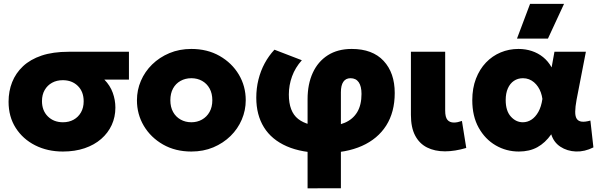

<svg xmlns="http://www.w3.org/2000/svg" viewBox="-20 -790 3198 1020"><path d="M314 15Q232 15 166.8 -18Q101.5 -51 63.5 -110.5Q25.5 -170 25.5 -249.5Q25.5 -305.5 44.5 -353.5Q63.5 -401.5 102.2 -438Q141 -474.5 201.2 -494.8Q261.5 -515 344.5 -515H665V-367H534.5Q565 -336 579 -297.2Q593 -258.5 593 -218.5Q593 -168.5 573.5 -126Q554 -83.5 517.5 -51.8Q481 -20 429.5 -2.5Q378 15 314 15ZM314.5 -140.5Q346.5 -140.5 371.2 -154.2Q396 -168 410.2 -193Q424.5 -218 424.5 -252Q424.5 -303 393.5 -333.5Q362.5 -364 313.5 -364Q281.5 -364 256.8 -350.5Q232 -337 217.5 -312Q203 -287 203 -253Q203 -202.5 234.2 -171.5Q265.5 -140.5 314.5 -140.5Z M996.5 15Q911.5 15 846.2 -22.2Q781 -59.5 744.2 -121.2Q707.5 -183 707.5 -257.5Q707.5 -311.5 728.5 -360.5Q749.5 -409.5 788.2 -447.5Q827 -485.5 880 -507.8Q933 -530 996.5 -530Q1081.5 -530 1146.8 -492.8Q1212 -455.5 1248.8 -393.8Q1285.5 -332 1285.5 -257.5Q1285.5 -204 1264.5 -154.8Q1243.5 -105.5 1204.8 -67.5Q1166 -29.5 1113.2 -7.2Q1060.5 15 996.5 15ZM996.5 -140.5Q1028 -140.5 1053.2 -154.8Q1078.5 -169 1093.2 -195.2Q1108 -221.5 1108 -257.5Q1108 -293.5 1093.5 -319.8Q1079 -346 1053.8 -360.2Q1028.5 -374.5 996.5 -374.5Q964.5 -374.5 939 -360.2Q913.5 -346 899.2 -319.8Q885 -293.5 885 -257.5Q885 -221.5 899.5 -195.2Q914 -169 939.5 -154.8Q965 -140.5 996.5 -140.5Z M1614 210.5V-263Q1614 -343 1641.5 -403Q1669 -463 1721.5 -496.5Q1774 -530 1848.5 -530Q1959 -530 2018 -466.5Q2077 -403 2077 -296Q2077 -194.5 2031.8 -123.2Q1986.5 -52 1902.8 -14.8Q1819 22.5 1703 22.5Q1584 22.5 1503.5 -12.8Q1423 -48 1382.2 -113.8Q1341.5 -179.5 1341.5 -271Q1341.5 -321 1353 -367.2Q1364.5 -413.5 1386.2 -453.8Q1408 -494 1438 -526L1583.5 -470Q1548.5 -431 1531.5 -384.2Q1514.5 -337.5 1514.5 -288Q1514.5 -197 1563.8 -158.2Q1613 -119.5 1707.5 -119.5Q1769 -119.5 1812 -138Q1855 -156.5 1877.8 -194.5Q1900.5 -232.5 1900.5 -291Q1900.5 -331.5 1885.8 -353Q1871 -374.5 1842 -374.5Q1817 -374.5 1804 -355.5Q1791 -336.5 1791 -300V210Z M2344 14Q2289.5 14 2248.8 -6.5Q2208 -27 2185.5 -69.8Q2163 -112.5 2163 -179.5V-515H2345V-202.5Q2345 -167.5 2357 -153.2Q2369 -139 2391.5 -139Q2401 -139 2411.8 -141.2Q2422.5 -143.5 2434 -147.5L2457 -4Q2426.5 5 2398.2 9.5Q2370 14 2344 14Z M2736.5 15Q2669.5 15 2613.2 -17.8Q2557 -50.5 2523 -111.5Q2489 -172.5 2489 -257.5Q2489 -321.5 2508.5 -372Q2528 -422.5 2561.8 -457.8Q2595.5 -493 2639.8 -511.5Q2684 -530 2734.5 -530Q2772 -530 2805.2 -519Q2838.5 -508 2865.2 -486.5Q2892 -465 2910.5 -432L2925.5 -515H3092.5L3043 -260Q3036 -222 3035.8 -196.8Q3035.5 -171.5 3044 -158.8Q3052.5 -146 3070.2 -143.8Q3088 -141.5 3116.5 -149.5L3132.5 -7Q3086 16.5 3039.5 14.8Q2993 13 2957.2 -10.5Q2921.5 -34 2908.5 -76.5Q2876.5 -31 2834.8 -8Q2793 15 2736.5 15ZM2757.5 -140.5Q2782 -140.5 2803.2 -154.2Q2824.5 -168 2840 -195.5Q2855.5 -223 2861.5 -264.5Q2859 -282.5 2853.2 -298.8Q2847.5 -315 2838.2 -328.8Q2829 -342.5 2817 -352.8Q2805 -363 2790.2 -368.8Q2775.5 -374.5 2758 -374.5Q2731 -374.5 2710.2 -360.5Q2689.5 -346.5 2678 -320.5Q2666.5 -294.5 2666.5 -258.5Q2666.5 -201 2693.8 -170.8Q2721 -140.5 2757.5 -140.5ZM2726.5 -585 2796 -769.5H2976.5L2891 -585Z"/></svg>

Font: Geologica ExtraBold
Style: Regular
Weight: 800
Designer: Sindre Bremnes, Frode Helland
Foundry: Monokrom Skriftforlag AS
Version: Version 1.010;gftools[0.9.28]